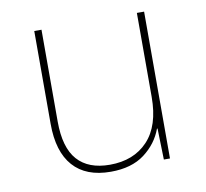

<svg xmlns="http://www.w3.org/2000/svg" viewBox="-65 -599 731 680"><g transform="rotate(-10 300.0 -259.0)"><path d="M100 -194V-528H126V-198Q126 -104 165.5 -59.5Q205 -15 282 -15Q368 -15 418.5 -68.5Q469 -122 469 -226V-528H495V0H473L470 -112H468Q449 -60 402.5 -25Q356 10 281 10Q192 10 146 -42Q100 -94 100 -194Z"/></g></svg>

Font: Noto Sans Mono UI Thin
Style: Regular
Weight: 250
Monospace: yes
Designer: Monotype Design team
Foundry: Monotype Imaging Inc.
Version: Version 1.000